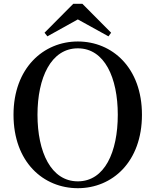

<svg xmlns="http://www.w3.org/2000/svg" viewBox="-20 -971 817 1009"><path d="M389 18C571 18 726 -121 726 -368C726 -615 570 -753 389 -753C208 -753 51 -613 51 -368C51 -119 208 18 389 18ZM389 -18C248 -18 177 -172 177 -368C177 -562 248 -717 389 -717C530 -717 599 -562 599 -368C599 -172 530 -18 389 -18ZM413 -951H365L214 -799L229 -780L389 -869L550 -780L564 -799Z"/></svg>

Font: Noto Serif CJK HK SemiBold
Style: Regular
Weight: 600
Designer: Ryoko NISHIZUKA 西塚涼子 (kana & ideographs); Frank Grießhammer (Latin, Greek & Cyrillic); Wenlong ZHANG 张文龙 (bopomofo); San
Foundry: Adobe
Version: Version 2.001;hotconv 1.1.0;makeotfexe 2.6.0